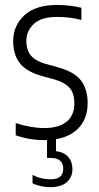

<svg xmlns="http://www.w3.org/2000/svg" viewBox="-20 -570 411 794"><path d="M163.5 9.5Q102 9.5 45 -10.5V-61Q108.5 -40.5 163 -40.5Q223.5 -40.5 255.5 -66.8Q287.5 -93 287.5 -142Q287.5 -185.5 266.8 -207.8Q246 -230 206.5 -241L155.5 -255Q89 -273.5 61.8 -309Q34.5 -344.5 34.5 -399Q34.5 -464.5 81 -507Q127.5 -549.5 215 -549.5Q244 -549.5 268.5 -546.5Q293 -543.5 316.5 -538V-487.5Q289.5 -494.5 266.2 -497.2Q243 -500 216.5 -500Q150 -500 119.5 -470.8Q89 -441.5 89 -401Q89 -362 108.2 -339.8Q127.5 -317.5 168 -306L219 -292Q289 -272.5 315.8 -236Q342.5 -199.5 342.5 -144Q342.5 -72 295.2 -31.2Q248 9.5 163.5 9.5ZM188.5 204Q169.5 204 149.5 199.8Q129.5 195.5 114.5 188V153Q135 164 153.8 167.8Q172.5 171.5 189.5 171.5Q241.5 171.5 241.5 128Q241.5 83 188.5 83H174.5V-10H211.5V55Q245 59.5 262.2 79Q279.5 98.5 279.5 129.5Q279.5 162.5 256.2 183.2Q233 204 188.5 204Z"/></svg>

Font: Encode Sans Cnd Lt
Style: Regular
Weight: 300
Width: 3
Designer: Multiple Designers
Foundry: Impallari Type
Version: Version 3.002; ttfautohint (v1.8.3) -l 8 -r 50 -G 200 -x 14 